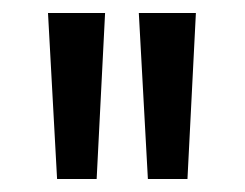

<svg xmlns="http://www.w3.org/2000/svg" viewBox="-20 -726 377 296"><path d="M54 -706H142L129 -450H68ZM194 -706H282L269 -450H208Z"/></svg>

Font: Lineal
Style: Regular
Weight: 400
Designer: Created by Frank Adebiaye with contributions from Anton Moglia & Ariel Martín Pérez
Created by Frank ADEBIAYE with FontF
Foundry: Velvetyne Type Foundry
Version: Version 2.000